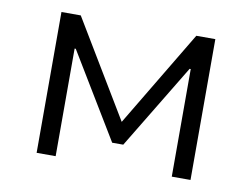

<svg xmlns="http://www.w3.org/2000/svg" viewBox="-61 -581 874 666"><g transform="rotate(10 376.5 -248.0)"><path d="M105 0V-496H173L377 -157L580 -496H647V0H581V-379H577L396 -80H357L176 -379H172V0Z"/></g></svg>

Font: Nunito Sans 6pt Light
Style: Regular
Weight: 300
Version: Version 3.101;gftools[0.9.27]